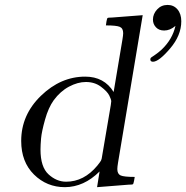

<svg xmlns="http://www.w3.org/2000/svg" viewBox="-20 -756 763 787"><path d="M66.9 -178.2Q66.9 -285.2 147.9 -363.5Q229 -441.9 329.1 -441.9Q407.2 -441.9 445.8 -378.9L481.9 -594.2Q484.9 -612.3 484.9 -620.1Q484.9 -640.1 470.9 -646Q457 -651.9 414.1 -651.9Q414.1 -655.8 416.5 -668.5Q418.9 -681.2 420.9 -682.1Q422.9 -684.1 439 -684.1L564.9 -693.8L463.9 -89.8Q460.9 -71.8 460.9 -63Q460.9 -43 474.4 -36.9Q487.8 -30.8 532.2 -30.8Q532.2 -27.8 529.5 -14.9Q526.9 -2 524.9 -1Q522.9 1 506.8 1L377.9 11.2L388.2 -53.2Q324.2 10.7 246.1 11.2Q171.9 11.2 119.4 -40.5Q66.9 -92.3 66.9 -178.2ZM146 -143.1Q146 -71.3 179 -41.3Q211.9 -11.2 251 -11.2Q324.2 -11.2 378.9 -77.1Q391.1 -92.3 394 -97.7Q397 -103 398.9 -118.2L434.1 -325.2Q436 -336.4 436 -340.8Q436 -347.7 428 -364.3Q419.9 -380.9 394 -400.4Q368.2 -419.9 332 -419.9Q298.8 -419.9 262.9 -400.9Q227.1 -381.8 200.2 -345.2Q178.2 -314.5 164.6 -265.6Q150.9 -216.8 148.4 -189Q146 -161.1 146 -143.1ZM596.2 -512.2Q596.2 -518.1 600.6 -521Q605 -523.9 617.4 -532.5Q629.9 -541 643.1 -553.2Q687 -595.2 699.2 -649.9Q677.2 -630.9 652.8 -630.9Q631.8 -630.9 619.4 -644Q606.9 -657.2 606.9 -675.8Q606.9 -698.7 624 -717.3Q641.1 -735.8 667 -735.8Q691.9 -735.8 707.5 -717.5Q723.1 -699.2 723.1 -668.9Q723.1 -610.8 677 -556.9Q630.9 -502.9 606.9 -502.9Q596.2 -503.4 596.2 -512.2Z"/></svg>

Font: CMU Serif Extra
Style: RomanSlanted
Weight: 500
Italic angle: -9.46001°
Version: Version 0.7.0